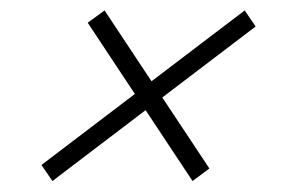

<svg xmlns="http://www.w3.org/2000/svg" viewBox="-20 -404 554 359"><path d="M57.5 -95.5 437.5 -384.5 458 -354.5 78 -65.5ZM144 -361.5 175.5 -384.5 371.5 -89 340 -65.5Z"/></svg>

Font: Newsreader 28pt
Style: Italic
Weight: 400
Italic angle: -17°
Version: Version 1.003